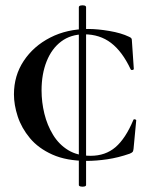

<svg xmlns="http://www.w3.org/2000/svg" viewBox="-20 -588 573 716"><path d="M274 102V-561Q274 -566 281 -567.5Q288 -569 294.5 -567.5Q301 -566 301 -561V102Q301 106 294.5 107.5Q288 109 281 107.5Q274 106 274 102ZM309 -480Q344 -480 388 -472.5Q432 -465 461 -451Q468 -448 470 -445Q472 -442 472 -434L479 -331Q479 -328 474 -327Q469 -326 467 -330Q436 -396 394 -428Q352 -460 294 -460Q244 -460 208.5 -433.5Q173 -407 154 -359.5Q135 -312 135 -251Q135 -207 145.5 -164Q156 -121 178 -85Q200 -49 234.5 -28Q269 -7 318 -7Q373 -7 410.5 -39Q448 -71 477 -140Q478 -144 483 -143Q488 -142 488 -139L478 -33Q477 -25 475 -22Q473 -19 464 -15Q421 0 380 6Q339 12 304 12Q228 12 175.5 -11.5Q123 -35 91.5 -73Q60 -111 46 -154Q32 -197 32 -236Q32 -306 68.5 -361Q105 -416 167.5 -448Q230 -480 309 -480Z"/></svg>

Font: Cormorant Light SemiBold
Style: Regular
Weight: 600
Version: Version 4.000